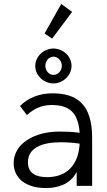

<svg xmlns="http://www.w3.org/2000/svg" viewBox="-20 -938 540 969"><path d="M243 -743 344 -878 289 -918 205 -769ZM249 -517C298 -517 341 -557 341 -605C341 -654 299 -693 249 -693C201 -693 158 -653 158 -605C158 -557 201 -517 249 -517ZM250 -560C227 -560 209 -581 209 -606C209 -631 227 -652 250 -652C273 -652 292 -631 292 -606C292 -581 273 -560 250 -560ZM211 11C264 11 332 -3 367 -70V0H445V-243C445 -415 365 -467 244 -467C181 -467 124 -446 81 -403L116 -357C151 -391 195 -408 239 -408C327 -408 374 -374 382 -268C344 -273 310 -274 279 -274C153 -274 49 -213 49 -115C49 -41 107 11 211 11ZM121 -119C121 -190 189 -220 285 -220C315 -220 350 -218 382 -213C376 -104 316 -44 218 -44C163 -44 121 -62 121 -119Z"/></svg>

Font: Inconsolata
Style: Regular
Weight: 400
Monospace: yes
Designer: Raph Levien, Cyreal, Brenton Simpson
Foundry: Raph Levien, Cyreal, Google
Version: Version 3.100